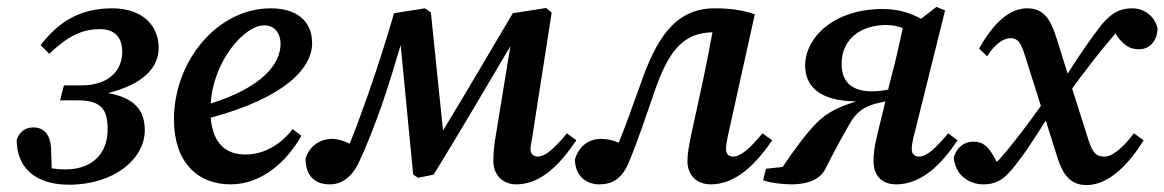

<svg xmlns="http://www.w3.org/2000/svg" viewBox="-20 -517 3354 553"><path d="M179 15C307 15 397 -58 397 -142C397 -200 367 -235 291 -249C397 -275 437 -326 437 -379C437 -443 391 -493 303 -493C212 -493 150 -456 97 -387L122 -362C174 -412 215 -433 268 -433C311 -433 332 -409 332 -368C332 -313 293 -271 213 -271H164L153 -228H203C274 -228 290 -200 290 -144C290 -76 247 -29 168 -29C156 -29 143 -30 129 -32L127 -90C125 -131 105 -150 76 -150C55 -150 36 -139 28 -114C29 -27 89 15 179 15Z M741 -444C768 -444 788 -425 788 -390C788 -335 738 -266 587 -219C594 -340 683 -444 741 -444ZM644 14C735 14 807 -53 848 -126L823 -145C794 -108 748 -72 687 -72C630 -72 593 -104 587 -178C798 -235 879 -319 879 -393C879 -455 836 -493 760 -493C605 -493 481 -340 481 -173C481 -51 548 14 644 14Z M929 14C963 14 992 -4 1014 -50C1034 -92 1059 -155 1082 -221C1101 -277 1118 -333 1134 -387L1170 -14L1184 -5L1229 -14C1304 -136 1377 -260 1450 -384L1409 -133C1403 -98 1401 -78 1401 -53C1401 -11 1430 14 1467 14C1542 14 1597 -50 1640 -113L1613 -133C1575 -88 1551 -66 1528 -66C1518 -66 1508 -73 1508 -87C1508 -99 1513 -117 1516 -141L1569 -481L1553 -494L1457 -479C1390 -366 1324 -253 1256 -141L1221 -481L1204 -493L1115 -479C1093 -403 1067 -322 1037 -236C1017 -180 1002 -139 987 -103C969 -112 952 -117 936 -117C903 -117 871 -97 860 -60C860 -6 892 14 929 14Z M1706 14C1743 14 1773 -2 1793 -54C1818 -114 1841 -184 1870 -267C1911 -381 1955 -422 2032 -424C2024 -379 2015 -335 2006 -291L1971 -130C1964 -96 1960 -74 1960 -53C1960 -10 1989 14 2027 14C2103 14 2161 -50 2204 -113L2176 -133C2139 -88 2113 -66 2091 -66C2080 -66 2071 -73 2071 -87C2071 -98 2074 -116 2079 -137L2154 -476C2116 -488 2086 -493 2038 -493C1922 -493 1869 -401 1826 -278C1801 -209 1783 -157 1762 -106C1746 -113 1730 -117 1710 -117C1676 -117 1647 -96 1636 -58C1636 -9 1670 14 1706 14Z M2404 -332C2404 -411 2467 -445 2532 -445C2553 -445 2567 -441 2580 -436C2570 -388 2559 -339 2546 -291L2538 -259C2523 -256 2508 -254 2491 -254C2431 -254 2404 -284 2404 -332ZM2178 2C2194 9 2232 14 2260 14C2307 14 2345 -1 2359 -34C2382 -80 2405 -122 2427 -160C2446 -194 2469 -210 2504 -219L2530 -225L2507 -130C2497 -88 2496 -73 2496 -53C2496 -10 2521 14 2561 14C2638 14 2696 -50 2738 -113L2711 -133C2673 -88 2649 -66 2626 -66C2615 -66 2606 -73 2606 -87C2606 -98 2608 -111 2615 -137L2702 -487L2677 -497L2633 -463C2599 -481 2566 -491 2522 -491C2382 -491 2300 -410 2299 -329C2299 -270 2338 -226 2446 -225C2398 -210 2363 -194 2332 -163C2301 -131 2272 -92 2234 -36L2186 -31Z M2727 -63C2732 -10 2773 14 2813 14C2846 14 2869 1 2892 -26C2925 -65 2956 -112 2992 -170L3026 -62C3045 -2 3072 16 3110 16C3171 16 3229 -40 3274 -113L3246 -133C3214 -91 3184 -66 3161 -66C3138 -66 3126 -76 3113 -120L3068 -262C3106 -314 3145 -365 3187 -414C3189 -416 3191 -418 3193 -421L3197 -414C3217 -385 3236 -375 3261 -375C3291 -375 3313 -399 3314 -435C3305 -474 3272 -493 3241 -493C3207 -493 3182 -481 3152 -445C3129 -415 3094 -367 3055 -305L3024 -404C3005 -466 2984 -493 2938 -493C2891 -493 2844 -456 2800 -377L2823 -355C2850 -397 2875 -407 2890 -407C2911 -407 2920 -396 2932 -357L2978 -212C2940 -159 2903 -109 2861 -61C2858 -57 2855 -54 2851 -51L2847 -58C2826 -98 2810 -109 2783 -109C2758 -109 2735 -93 2727 -63Z"/></svg>

Font: Source Serif Pro Semibold
Style: Italic
Weight: 600
Italic angle: -12°
Designer: Frank Grießhammer
Foundry: Adobe Systems Incorporated
Version: Version 3.001;hotconv 1.0.111;makeotfexe 2.5.65597